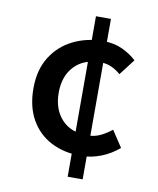

<svg xmlns="http://www.w3.org/2000/svg" viewBox="-81 -737 688 837"><g transform="rotate(10 263.0 -319.0)"><path d="M316.9 -63Q241.7 -63 184.1 -92.8Q126.5 -122.6 94.2 -179.7Q62 -236.8 62 -317.9Q62 -399.4 97.7 -456.3Q133.3 -513.2 193.6 -543Q253.9 -572.8 326.7 -572.8Q375 -572.8 411.9 -555.4Q448.7 -538.1 474.6 -513.7L420.4 -442.9Q400.4 -460.4 378.4 -470Q356.4 -479.5 332 -479.5Q257.3 -479.5 215.6 -435.5Q173.8 -391.6 173.8 -317.9Q173.8 -244.6 214.8 -200.2Q255.9 -155.8 328.6 -155.8Q360.8 -155.8 387.5 -168.9Q414.1 -182.1 435.5 -199.7L483.4 -127.4Q447.8 -96.7 404.1 -79.8Q360.4 -63 316.9 -63ZM275.9 36.6V-673.8H342.3V36.6Z"/></g></svg>

Font: Akatab
Style: Bold
Weight: 700
Designer: SIL Global
Foundry: SIL Global
Version: Version 4.100